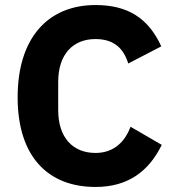

<svg xmlns="http://www.w3.org/2000/svg" viewBox="-20 -730 691 762"><path d="M359 12C487 12 570 -49 622 -155L498 -227C477 -170 434 -123 359 -123C270 -123 211 -183 211 -293V-405C211 -515 270 -575 359 -575C434 -575 471 -536 489 -478L620 -546C569 -658 487 -710 359 -710C171 -710 50 -580 50 -344C50 -108 171 12 359 12Z"/></svg>

Font: IBM Plex Sans Thai Looped
Style: Bold
Weight: 700
Designer: Mike Abbink, Paul van der Laan, Pieter van Rosmalen, Ben Mitchell, Mark Frömberg
Foundry: Bold Monday
Version: Version 1.1